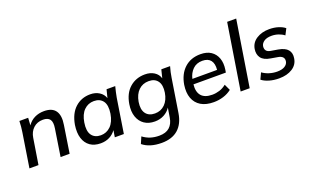

<svg xmlns="http://www.w3.org/2000/svg" viewBox="-96 -1264 3298 2016"><g transform="rotate(-20 1553.0 -256.0)"><path d="M34 0 94 -383Q99 -412 101.5 -442.5Q104 -473 105 -504H203L198 -421Q229 -467 276.5 -490Q324 -513 382 -513Q473 -513 510 -459.5Q547 -406 530 -304L483 0H382L429 -303Q440 -372 417.5 -402Q395 -432 341 -432Q276 -432 233.5 -392.5Q191 -353 181 -288L135 0Z M829 9Q759 9 712 -24Q665 -57 645.5 -118.5Q626 -180 639 -266Q660 -387 729.5 -450Q799 -513 898 -513Q956 -513 998.5 -486Q1041 -459 1056 -413L1079 -504H1176Q1168 -473 1161 -442.5Q1154 -412 1149 -383L1089 0H988L1000 -76Q972 -36 928.5 -13.5Q885 9 829 9ZM859 -70Q923 -70 969 -115Q1015 -160 1030 -249Q1044 -342 1010.5 -387.5Q977 -433 910 -433Q845 -433 799.5 -388Q754 -343 740 -256Q725 -163 758 -116.5Q791 -70 859 -70Z M1433 224Q1299 224 1221 160L1253 86Q1293 116 1337 130Q1381 144 1434 144Q1508 144 1549 107.5Q1590 71 1601 2L1618 -103Q1591 -61 1545 -36.5Q1499 -12 1442 -12Q1373 -12 1325.5 -44.5Q1278 -77 1257.5 -136.5Q1237 -196 1250 -276Q1269 -391 1339 -452Q1409 -513 1509 -513Q1569 -513 1611.5 -486Q1654 -459 1668 -412L1691 -504H1789Q1780 -473 1773 -442.5Q1766 -412 1762 -383L1703 -10Q1685 104 1617 164Q1549 224 1433 224ZM1471 -91Q1538 -91 1583.5 -136Q1629 -181 1642 -261Q1655 -344 1622.5 -388.5Q1590 -433 1523 -433Q1455 -433 1409.5 -389Q1364 -345 1350 -264Q1337 -181 1370 -136Q1403 -91 1471 -91Z M2093 9Q2006 9 1950 -25Q1894 -59 1871 -121.5Q1848 -184 1861 -269Q1880 -383 1950.5 -448Q2021 -513 2130 -513Q2201 -513 2247 -482Q2293 -451 2312.5 -396.5Q2332 -342 2321 -270L2316 -240H1954Q1945 -158 1982.5 -114Q2020 -70 2104 -70Q2145 -70 2185 -82.5Q2225 -95 2261 -124L2293 -55Q2252 -23 2200 -7Q2148 9 2093 9ZM2125 -441Q2059 -441 2018 -400.5Q1977 -360 1963 -298H2239Q2246 -367 2217 -404Q2188 -441 2125 -441Z M2394 0 2511 -736H2612L2495 0Z M2823 9Q2763 9 2712.5 -6Q2662 -21 2631 -46L2664 -116Q2697 -92 2739.5 -78.5Q2782 -65 2828 -65Q2882 -65 2913 -84.5Q2944 -104 2949 -135Q2958 -194 2884 -206L2808 -219Q2734 -231 2705 -270.5Q2676 -310 2685 -369Q2696 -437 2755.5 -475Q2815 -513 2898 -513Q2953 -513 2999 -498.5Q3045 -484 3072 -461L3037 -393Q3011 -414 2974 -426.5Q2937 -439 2898 -439Q2844 -439 2813.5 -418Q2783 -397 2778 -366Q2774 -337 2787.5 -318Q2801 -299 2836 -293L2914 -280Q2990 -267 3020.5 -230Q3051 -193 3041 -135Q3031 -67 2971.5 -29Q2912 9 2823 9Z"/></g></svg>

Font: Mulish SemiBold
Style: Italic
Weight: 600
Italic angle: -9°
Designer: Vernon Adams
Foundry: Vernon Adams
Version: Version 3.603; ttfautohint (v1.8.3)